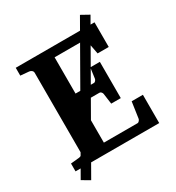

<svg xmlns="http://www.w3.org/2000/svg" viewBox="-196 -869 990 1077"><g transform="rotate(-30 299.0 -330.5)"><path d="M26.4 57.1 486.3 -748 538.1 -719.2 77.1 86.9ZM567.9 0H25.9V-50.8L81.1 -56.2Q89.8 -57.1 96.9 -62.7Q104 -68.4 104 -78.1V-592.8Q104 -602.5 96.9 -608.4Q89.8 -614.3 81.1 -615.2L25.9 -620.1V-670.9H536.1V-511.2H463.9L448.2 -594.2Q446.3 -601.6 441.7 -607.2Q437 -612.8 430.2 -612.8H244.1V-377.9H362.8Q369.6 -377.9 374.5 -384.5Q379.4 -391.1 379.9 -396L389.2 -463.9H451.2V-229H389.2L379.9 -296.9Q379.4 -302.2 374.5 -308.6Q369.6 -314.9 362.8 -314.9H244.1V-60.1H461.9Q468.3 -60.1 473.9 -66.9Q479.5 -73.7 480 -79.1L495.1 -183.1H567.9Z"/></g></svg>

Font: Charis
Style: Bold
Weight: 700
Designer: Walt Agee, Miriam Martin, Annie Olsen, Victor Gaultney, Lorna Priest, Alan Ward, Bob Hallissy, Martin Hosken, Sharon Cor
Foundry: SIL Global
Version: Version 7.000